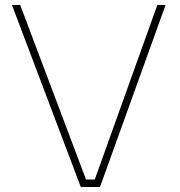

<svg xmlns="http://www.w3.org/2000/svg" viewBox="-20 -750 720 770"><path d="M304 0 28 -730H61L325 -30H360L611 -730H644L381 0Z"/></svg>

Font: Sora Thin
Style: Regular
Weight: 32
Designer: Jonathan Barnbrook, Julián Moncada
Foundry: Barnbrook Fonts
Version: Version 2.000